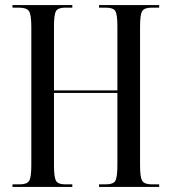

<svg xmlns="http://www.w3.org/2000/svg" viewBox="-20 -734 673 754"><path d="M29 0V-10H57Q86 -10 94.5 -24Q103 -38 103 -84V-629Q103 -676 94 -690Q85 -704 54 -704H29V-714H264V-704H236Q208 -704 200 -690.5Q192 -677 192 -631V-379H441V-630Q441 -677 433 -690.5Q425 -704 395 -704H369V-714H605V-704H576Q547 -704 538.5 -690.5Q530 -677 530 -630V-84Q530 -38 538.5 -24Q547 -10 576 -10H605V0H369V-10H395Q425 -10 433 -24Q441 -38 441 -86V-369H192V-84Q192 -38 200 -24Q208 -10 236 -10H264V0Z"/></svg>

Font: Noto Serif Display ExtraCondensed
Style: Regular
Weight: 400
Width: 2
Designer: Monotype Design Team
Foundry: Monotype Imaging Inc.
Version: Version 2.009